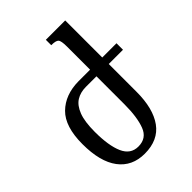

<svg xmlns="http://www.w3.org/2000/svg" viewBox="-222 -866 982 982"><g transform="rotate(-45 269.5 -375.0)"><path d="M343 -492V-659Q343 -701 333.5 -711Q324 -721 291 -721V-760H431V-492H534V-445H431V-244Q431 -123 383 -56.5Q335 10 237 10Q146 10 96 -56.5Q46 -123 46 -250Q46 -377 104 -434Q162 -491 259 -492ZM266 -445Q226 -445 197 -427Q168 -409 151.5 -366.5Q135 -324 135 -250Q135 -150 159.5 -94.5Q184 -39 240 -39Q300 -39 321 -94.5Q342 -150 342 -242V-445Z"/></g></svg>

Font: Noto Serif Armenian Condensed Medium
Style: Regular
Weight: 500
Width: 3
Designer: Monotype Design Team
Foundry: Monotype Imaging Inc.
Version: Version 2.008; ttfautohint (v1.8.4.7-5d5b)